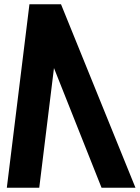

<svg xmlns="http://www.w3.org/2000/svg" viewBox="-20 -880 656 900"><path d="M118 -860 12 0H164L233 -561L456 0H615L266 -860Z"/></svg>

Font: Ny Stormning
Style: SvKr
Weight: 900
Designer: Robert Jablonski, Mew Too
Foundry: Cannot Into Space Fonts
Version: Version 0.90